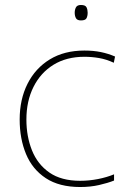

<svg xmlns="http://www.w3.org/2000/svg" viewBox="-20 -741 512 771"><path d="M302 10Q218 10 164 -25.5Q110 -61 84.5 -122.5Q59 -184 59 -261Q59 -342 90.5 -404.5Q122 -467 180 -502.5Q238 -538 319 -538Q355 -538 384.5 -532Q414 -526 442 -514L437 -489Q407 -503 377.5 -508Q348 -513 319 -513Q247 -513 195 -481Q143 -449 114.5 -392Q86 -335 86 -261Q86 -193 108.5 -137Q131 -81 178.5 -48Q226 -15 302 -15Q338 -15 373.5 -22Q409 -29 438 -41V-16Q413 -6 378 2Q343 10 302 10ZM305 -721Q323 -721 327.5 -711.5Q332 -702 332 -690Q332 -677 327.5 -668Q323 -659 305 -659Q290 -659 285 -668Q280 -677 280 -690Q280 -702 285 -711.5Q290 -721 305 -721Z"/></svg>

Font: Noto Sans Bengali Thin
Style: Regular
Weight: 100
Designer: Jelle Bosma - Monotype Design Team
Foundry: Monotype Imaging Inc.
Version: Version 2.003; ttfautohint (v1.8.4.7-5d5b)